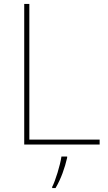

<svg xmlns="http://www.w3.org/2000/svg" viewBox="-20 -734 546 975"><path d="M103 0H486V-25H129V-714H103ZM321 67V61H292C286 104 261 185 245 215V221H262C290 174 309 119 321 67Z"/></svg>

Font: Noto Sans Ethiopic Thin
Style: Regular
Weight: 100
Designer: Monotype Design Team
Foundry: Monotype Imaging Inc.
Version: Version 2.102